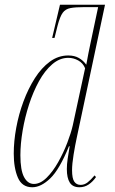

<svg xmlns="http://www.w3.org/2000/svg" viewBox="-20 -780 484 810"><path d="M116 10Q73 10 55.5 -30.5Q38 -71 38 -132Q38 -184 48.5 -241Q59 -298 79 -352Q99 -406 127 -450Q155 -494 190.5 -520Q226 -546 268 -546Q294 -546 312.5 -535.5Q331 -525 344 -507Q348 -530 353 -555Q358 -580 361 -594L394 -750H337Q299 -750 277.5 -746Q256 -742 244.5 -726Q233 -710 223 -672L210 -620H200L233 -760H423L304 -200Q297 -168 290.5 -128Q284 -88 284 -62Q284 -27 293.5 -13.5Q303 0 320 0Q336 0 349.5 -10.5Q363 -21 379 -40L385 -33Q372 -14 354.5 -2Q337 10 315 10Q287 10 274.5 -9.5Q262 -29 262 -67Q262 -87 265.5 -110.5Q269 -134 274 -163H271Q231 -65 192 -27.5Q153 10 116 10ZM123 -4Q150 -4 176.5 -30Q203 -56 225.5 -96Q248 -136 264 -178Q280 -220 287 -251L339 -492Q330 -514 310 -525Q290 -536 268 -536Q232 -536 200.5 -509Q169 -482 144.5 -437.5Q120 -393 102.5 -339Q85 -285 75.5 -229Q66 -173 66 -125Q66 -62 81.5 -33Q97 -4 123 -4Z"/></svg>

Font: Noto Serif Display ExtraCondensed Thin
Style: Italic
Weight: 100
Width: 2
Italic angle: -12°
Designer: Monotype Design Team
Foundry: Monotype Imaging Inc.
Version: Version 2.009